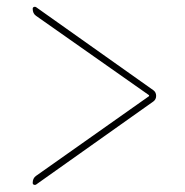

<svg xmlns="http://www.w3.org/2000/svg" viewBox="-20 -594 540 559"><path d="M85 -82 413.1 -313.5Q414.1 -313.5 414.1 -315.4Q414.1 -317.4 413.1 -317.4L85 -547.9Q75.2 -554.7 75.2 -568.4Q75.2 -572.3 78.6 -573.7Q82 -575.2 85 -573.2L426.8 -331.1Q434.6 -325.2 434.6 -314.9Q434.6 -304.7 426.8 -298.8L85 -56.6Q82 -54.7 78.6 -56.2Q75.2 -57.6 75.2 -61.5Q75.2 -75.2 85 -82Z"/></svg>

Font: Rounded Mgen+ 1mn thin
Style: Regular
Weight: 100
Designer: [Source Han Sans]
Ryoko NISHIZUKA  (kana & ideographs); Paul D. Hunt (Latin, Greek & Cyrillic); Wenlong ZHANG  (bopomofo
Version: Version 1.059.20150602